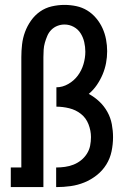

<svg xmlns="http://www.w3.org/2000/svg" viewBox="-20 -763 540 783"><path d="M24 0V-80H67V-530Q67 -556 70 -582Q73 -608 82 -632.5Q91 -657 106.5 -679Q122 -701 143.5 -716Q165 -731 191 -737Q217 -743 243 -743Q267 -743 291 -738Q315 -733 335.5 -720.5Q356 -708 372 -689Q388 -670 398 -648Q408 -626 412.5 -602Q417 -578 417 -554Q417 -530 412.5 -506Q408 -482 398.5 -459.5Q389 -437 375 -416.5Q361 -396 342 -380Q366 -367 385.5 -348.5Q405 -330 418 -306.5Q431 -283 436 -256.5Q441 -230 441 -204Q441 -175 435 -146Q429 -117 413.5 -92Q398 -67 374.5 -48.5Q351 -30 324 -19Q297 -8 268 -4Q239 0 210 0H209V-80H210Q227 -80 245 -82.5Q263 -85 279.5 -91.5Q296 -98 310 -109Q324 -120 334 -135.5Q344 -151 347.5 -168.5Q351 -186 351 -204Q351 -230 341 -256Q331 -282 310 -298.5Q289 -315 262.5 -321.5Q236 -328 210 -328V-407Q235 -407 258.5 -420.5Q282 -434 297.5 -455Q313 -476 320.5 -501.5Q328 -527 328 -552Q328 -572 323.5 -591.5Q319 -611 308.5 -627.5Q298 -644 280.5 -653.5Q263 -663 243 -663Q228 -663 214 -657.5Q200 -652 189.5 -641.5Q179 -631 173 -617Q167 -603 163 -589Q159 -575 158 -560Q157 -545 157 -530V0Z"/></svg>

Font: Iosevka Slab Medium
Style: Regular
Weight: 500
Monospace: yes
Designer: Belleve Invis
Foundry: Belleve Invis
Version: Version 11.1.1; ttfautohint (v1.8.3)